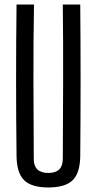

<svg xmlns="http://www.w3.org/2000/svg" viewBox="-20 -820 426 847"><path d="M193 7Q119 7 86.5 -25Q54 -57 53 -131Q49 -466 53 -800H130Q127 -633 127.5 -459.5Q128 -286 129 -119Q129 -57 193 -57Q257 -57 257 -119Q258 -286 258.5 -459.5Q259 -633 257 -800H334Q337 -466 334 -131Q333 -57 300.5 -25Q268 7 193 7Z"/></svg>

Font: Big Shoulders Display Medium
Style: Regular
Weight: 500
Designer: Patric King
Foundry: XO Type Co
Version: Version 1.000; ttfautohint (v1.8.2)